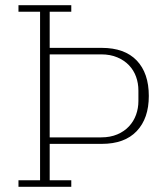

<svg xmlns="http://www.w3.org/2000/svg" viewBox="-20 -718 638 738"><path d="M51 -25H134V-673H51V-698H254V-673H171V-534H371Q459 -534 505.5 -485.5Q552 -437 552 -349Q552 -263 505.5 -214Q459 -165 371 -165H171V-25H254V0H51ZM171 -190H369Q404 -190 431 -201.5Q458 -213 476 -232.5Q494 -252 503 -277Q512 -302 512 -330V-370Q512 -398 503 -423Q494 -448 476 -467Q458 -486 431 -497.5Q404 -509 369 -509H171Z"/></svg>

Font: IBM Plex Serif ExtraLight
Style: Regular
Weight: 200
Designer: Mike Abbink, Paul van der Laan, Pieter van Rosmalen
Foundry: Bold Monday
Version: Version 2.5